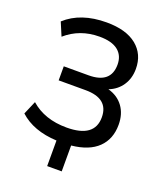

<svg xmlns="http://www.w3.org/2000/svg" viewBox="-160 -834 940 1103"><g transform="rotate(20 310.5 -282.5)"><path d="M260.7 7.8Q117.2 1 34.2 -75.2L69.3 -157.2Q154.3 -82 289.1 -82Q460 -82 460 -206.1Q460 -321.3 318.4 -321.3H154.3V-407.2H305.7Q441.4 -407.2 441.4 -521.5Q441.4 -577.1 403.3 -607.4Q365.2 -637.7 290 -637.7Q169.9 -637.7 84 -562.5L49.8 -643.6Q142.6 -728.5 300.8 -728.5Q419.9 -728.5 484.4 -676.3Q548.8 -624 548.8 -534.2Q548.8 -476.6 520 -433.6Q491.2 -390.6 440.4 -371.1Q500 -354.5 532.7 -309.6Q565.4 -264.6 565.4 -199.2Q565.4 -111.3 510.7 -58.1Q456.1 -4.9 349.6 5.9V164.1H260.7Z"/></g></svg>

Font: Min Sans Medium
Style: Regular
Weight: 500
Designer: Jinseong-Kim, NotoSansCJK, Nunito
Foundry: Jinseong-Kim
Version: Version 1.400;Glyphs 3.1.2 (3151)